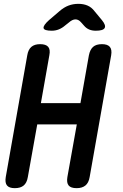

<svg xmlns="http://www.w3.org/2000/svg" viewBox="-20 -970 640 1000"><path d="M380 -322H174L125 -48Q120 -18 103.5 -4Q87 10 57 10Q28 10 16.5 -4Q5 -18 10 -48L122 -682Q127 -712 143.5 -726Q160 -740 189 -740Q219 -740 231 -726Q243 -712 237 -682L193 -433H399L443 -682Q449 -712 465 -726Q481 -740 511 -740Q540 -740 552 -726Q564 -712 559 -682L447 -48Q442 -18 425 -4Q408 10 379 10Q349 10 337.5 -4Q326 -18 331 -48ZM250 -810Q210 -810 207 -823.5Q204 -837 235 -865L290 -912Q313 -932 337 -941Q361 -950 388 -950Q415 -950 436 -941Q457 -932 472 -912L511 -865Q533 -838 525 -824Q517 -810 479 -810Q459 -810 444 -816.5Q429 -823 418 -836L402 -854Q389 -869 373 -869Q357 -869 339 -853L320 -838Q304 -824 286.5 -817Q269 -810 250 -810Z"/></svg>

Font: Maple Mono NL SemiBold
Style: Italic
Weight: 600
Italic angle: -10°
Monospace: yes
Designer: subframe7536
Version: Version 7.000